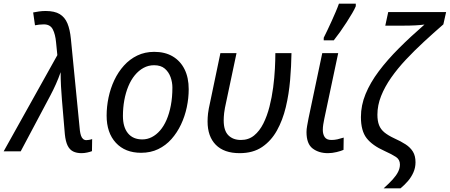

<svg xmlns="http://www.w3.org/2000/svg" viewBox="-72 -826 2455 1048"><path d="M373 10Q346 10 327 0.5Q308 -9 297 -31.5Q286 -54 282 -93L266 -282Q263 -314 261 -354.5Q259 -395 259 -432Q253 -415 246.5 -398.5Q240 -382 233 -366.5Q226 -351 218.5 -335.5Q211 -320 203 -305L41 0H-52L241 -525L234 -595Q230 -639 216 -666Q202 -693 167 -693Q154 -693 142 -691.5Q130 -690 119 -688L109 -758Q123 -761 141 -763.5Q159 -766 177 -766Q226 -766 254 -749Q282 -732 296 -698.5Q310 -665 315 -613L364 -114Q366 -98 370 -86Q374 -74 381.5 -67.5Q389 -61 399 -61Q405 -61 414 -62.5Q423 -64 431 -67L430 -1Q420 3 404 6.5Q388 10 373 10Z M698 8Q611 8 560.5 -46.5Q510 -101 510 -195Q510 -244 520.5 -294Q531 -344 552 -388.5Q573 -433 604.5 -468Q636 -503 677.5 -523Q719 -543 770 -543Q829 -543 871 -518Q913 -493 935.5 -447.5Q958 -402 958 -339Q958 -290 947.5 -240.5Q937 -191 916 -146.5Q895 -102 864 -67Q833 -32 791.5 -12Q750 8 698 8ZM705 -65Q732 -65 756.5 -77.5Q781 -90 801.5 -113.5Q822 -137 837 -171.5Q852 -206 860.5 -250.5Q869 -295 869 -348Q869 -377 859 -405Q849 -433 827.5 -451.5Q806 -470 769 -470Q738 -470 711.5 -455.5Q685 -441 664 -415.5Q643 -390 628.5 -355Q614 -320 606.5 -279Q599 -238 599 -193Q599 -132 626.5 -98.5Q654 -65 705 -65Z M1236 10Q1151 10 1106 -35.5Q1061 -81 1061 -163Q1061 -184 1063.5 -206.5Q1066 -229 1076 -273L1131 -536H1219L1164 -276Q1154 -232 1151.5 -209.5Q1149 -187 1149 -169Q1149 -113 1174.5 -87.5Q1200 -62 1243 -62Q1285 -62 1315 -86.5Q1345 -111 1365.5 -152Q1386 -193 1399 -244Q1412 -295 1419 -348.5Q1426 -402 1428.5 -451Q1431 -500 1431 -536H1519Q1518 -465 1511.5 -388.5Q1505 -312 1488 -241Q1471 -170 1439.5 -113.5Q1408 -57 1358.5 -23.5Q1309 10 1236 10Z M1718 10Q1668 10 1634.5 -15.5Q1601 -41 1601 -105Q1601 -121 1604.5 -139.5Q1608 -158 1612 -180L1687 -536H1774L1698 -177Q1695 -163 1692.5 -147Q1690 -131 1690 -117Q1690 -93 1700.5 -77.5Q1711 -62 1737 -62Q1754 -62 1769.5 -65.5Q1785 -69 1804 -75L1803 -8Q1790 -2 1765.5 4Q1741 10 1718 10ZM1695 -620Q1704 -638 1715.5 -662Q1727 -686 1738.5 -711.5Q1750 -737 1760.5 -761.5Q1771 -786 1778 -806H1870V-792Q1864 -777 1850.5 -754Q1837 -731 1820 -704.5Q1803 -678 1784.5 -652Q1766 -626 1750 -606H1695Z M2022 202Q2052 175 2071.5 153.5Q2091 132 2101 112Q2111 92 2111 72Q2111 45 2089 30.5Q2067 16 2027 -2Q1960 -32 1929 -72Q1898 -112 1898 -187Q1898 -251 1923.5 -313Q1949 -375 1995.5 -437Q2042 -499 2105.5 -562.5Q2169 -626 2245 -692Q2223 -689 2194 -687.5Q2165 -686 2129 -686H2031L2047 -760H2363L2348 -693Q2294 -646 2242 -598Q2190 -550 2144 -501Q2098 -452 2063 -402Q2028 -352 2008 -301.5Q1988 -251 1988 -200Q1988 -166 1997 -143Q2006 -120 2026 -103.5Q2046 -87 2080 -71Q2116 -55 2142 -38Q2168 -21 2182 2Q2196 25 2196 60Q2196 89 2184.5 115Q2173 141 2154.5 162.5Q2136 184 2114 202Z"/></svg>

Font: Noto Sans Display
Style: Italic
Weight: 400
Italic angle: -12°
Designer: Monotype Design Team
Foundry: Monotype Imaging Inc.
Version: Version 2.003